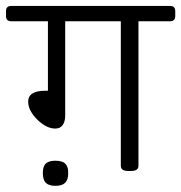

<svg xmlns="http://www.w3.org/2000/svg" viewBox="-45 -569 603 639"><path d="M520.4 -549.3Q538.2 -549.3 538.2 -532.3V-515.3Q538.2 -498.2 520.4 -498.2H415.8V-17Q415.8 0 391.2 0H381.7Q357.1 0 357.1 -17V-498.2H172V-183.5Q172 -165.3 163.9 -153.2Q155.8 -141.1 138.7 -141.1Q108.6 -141.5 78.7 -171.4Q48.8 -201.3 48.8 -230.7Q48.8 -267.1 106.2 -267.1H114.5V-498.2H-7.1Q-25 -498.2 -25 -515.3V-532.3Q-25 -549.3 -7.1 -549.3ZM139.5 -34.1Q162.9 -34.1 172.8 -23.8Q182.7 -13.5 181.9 7.1Q182.3 28.9 172 39.2Q161.7 49.5 139.5 49.5Q117.3 49.5 107.4 39.4Q97.5 29.3 97.5 7.1Q97.5 -15.9 107.8 -25Q118.1 -34.1 139.5 -34.1Z"/></svg>

Font: Jaldi
Style: Regular
Weight: 400
Designer: Pablo Cosgaya and Nicolas Silva
Foundry: Omnibus-Type
Version: Version 1.001;PS 001.001;hotconv 1.0.70;makeotf.lib2.5.58329